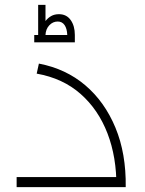

<svg xmlns="http://www.w3.org/2000/svg" viewBox="-20 -765 592 785"><path d="M456 0Q457 -122 419.5 -219.5Q382 -317 309.5 -381Q237 -445 130 -464L139 -505Q249 -484 328.5 -416.5Q408 -349 452 -243Q496 -137 494 0ZM48 0V-41H487V0ZM120 -592V-622H136V-745H166V-679Q176 -692 189.5 -699.5Q203 -707 221 -707Q252 -707 269 -683Q286 -659 286 -622V-592ZM166 -622H255Q254 -648 244 -662.5Q234 -677 216 -677Q196 -677 181.5 -661.5Q167 -646 166 -622Z"/></svg>

Font: Alexandria ExtraLight
Style: Regular
Weight: 250
Designer: Mohamed Gaber
Foundry: Kief Type Foundry
Version: Version 5.100